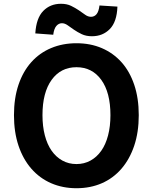

<svg xmlns="http://www.w3.org/2000/svg" viewBox="-20 -983 810 1017"><path d="M385 14Q312 14 251 -12.5Q190 -39 146 -89.5Q102 -140 78 -211.5Q54 -283 54 -373Q54 -463 78 -534Q102 -605 146 -654Q190 -703 251 -728.5Q312 -754 385 -754Q459 -754 519.5 -728Q580 -702 623.5 -653.5Q667 -605 691 -534Q715 -463 715 -373Q715 -283 691 -211.5Q667 -140 623.5 -89.5Q580 -39 519.5 -12.5Q459 14 385 14ZM385 -114Q426 -114 459.5 -132.5Q493 -151 516.5 -184.5Q540 -218 552.5 -266Q565 -314 565 -373Q565 -493 516.5 -560Q468 -627 385 -627Q302 -627 253.5 -560Q205 -493 205 -373Q205 -314 217.5 -266Q230 -218 253.5 -184.5Q277 -151 310.5 -132.5Q344 -114 385 -114ZM467 -791Q436 -791 413 -802Q390 -813 372 -825.5Q354 -838 338.5 -849Q323 -860 308 -860Q291 -860 278.5 -845.5Q266 -831 262 -799L167 -806Q172 -887 209 -925Q246 -963 303 -963Q334 -963 356.5 -952Q379 -941 397.5 -928.5Q416 -916 431 -905Q446 -894 462 -894Q480 -894 491.5 -908Q503 -922 507 -954L602 -948Q599 -867 561.5 -829Q524 -791 467 -791Z"/></svg>

Font: Kinto Sans
Style: Bold
Weight: 700
Designer: Authors: Ryoko NISHIZUKA  (kana & ideographs); Paul D. Hunt (Latin, Greek & Cyrillic); Wenlong ZHANG  (bopomofo); Sandol
Foundry: Adobe Systems Incorporated, ookami Inc.
Version: Version 0.001